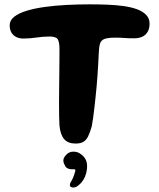

<svg xmlns="http://www.w3.org/2000/svg" viewBox="-20 -620 716 862"><path d="M319 24.5Q285.5 24.5 268.2 4.8Q251 -15 247 -56Q246 -72 245.5 -97Q245 -122 245 -153Q245 -184 245.5 -217.8Q246 -251.5 246.2 -284.8Q246.5 -318 246.8 -347.5Q247 -377 247 -400Q247 -432 239 -444Q231 -456 203 -456Q173.5 -456 143.8 -451.5Q114 -447 84.5 -447Q67 -447 53 -453.8Q39 -460.5 31.2 -474Q23.5 -487.5 23.5 -506.5Q23.5 -528.5 43.5 -544.5Q63.5 -560.5 98.2 -571.2Q133 -582 179 -588.5Q225 -595 277.5 -597.8Q330 -600.5 384 -600.5Q423 -600.5 461.8 -599Q500.5 -597.5 534.8 -592.8Q569 -588 595 -578.5Q621 -569 636.2 -553.2Q651.5 -537.5 651.5 -514Q651.5 -492.5 643.2 -477.8Q635 -463 619.5 -455.5Q604 -448 581.5 -448Q554.5 -448 538 -449.5Q521.5 -451 498 -451Q464.5 -451 448.8 -445Q433 -439 428.5 -422.5Q424 -406 423 -373.5Q422 -353.5 420.8 -330.5Q419.5 -307.5 417.8 -282.5Q416 -257.5 413.8 -232Q411.5 -206.5 408.8 -181.8Q406 -157 403.5 -133.8Q401 -110.5 398 -90Q395 -69.5 392 -53Q384 -24.5 375.5 -7.5Q367 9.5 354 17Q341 24.5 319 24.5ZM304.5 221.5Q294.5 219 293.8 213Q293 207 296.5 199.5Q302 191 307 180Q312 169 314.5 159.5Q317 153 318 147.8Q319 142.5 317 141Q315 139.5 311 139.8Q307 140 301.5 140Q291 140 282.5 135.2Q274 130.5 271 121.5Q264.5 111 264.5 100Q264.5 89 275.5 77Q289 60.5 310 60.8Q331 61 345.5 74Q364.5 88 369.2 109.2Q374 130.5 366.5 159Q362.5 174.5 353.8 188.2Q345 202 334.5 210Q328 216.5 320 219.8Q312 223 304.5 221.5Z"/></svg>

Font: Gluten Medium
Style: Regular
Weight: 500
Designer: Tyler Finck
Foundry: Etcetera Type Company
Version: Version 1.300